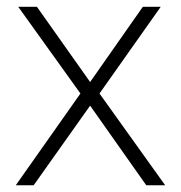

<svg xmlns="http://www.w3.org/2000/svg" viewBox="-20 -551 538 571"><path d="M219.2 -272.9 34.2 -530.8H89.8L248 -307.1L404.8 -530.8H458L275.9 -272.9L471.2 0H415L248 -236.8L80.1 0H26.9Z"/></svg>

Font: Zoram GWeb Light
Style: Regular
Weight: 300
Foundry: Ascender Corporation
Version: Version 1.000